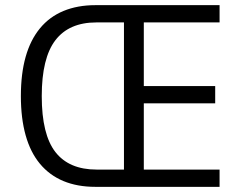

<svg xmlns="http://www.w3.org/2000/svg" viewBox="-20 -725 931 745"><path d="M350 0Q280 0 226 -22.5Q172 -45 135 -89.5Q98 -134 79.5 -200Q61 -266 61 -352Q61 -439 79.5 -504.5Q98 -570 135 -615Q172 -660 226.5 -682.5Q281 -705 350 -705H832V-638H538V-391H815V-324H538V-67H832V0ZM355 -67H461V-638H354Q248 -638 195 -569Q142 -500 142 -352Q142 -203 195 -135Q248 -67 355 -67Z"/></svg>

Font: Nunito Sans 10pt Condensed
Style: Regular
Weight: 400
Width: 3
Designer: Vernon Adams
Foundry: Vernon Adams
Version: Version 3.101;gftools[0.9.27]